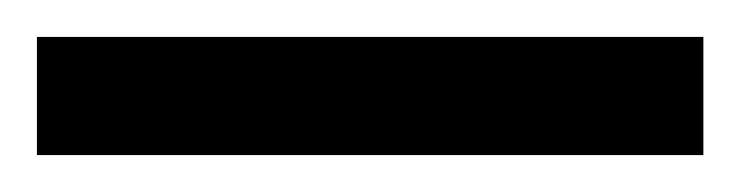

<svg xmlns="http://www.w3.org/2000/svg" viewBox="-22 70 401 104"><path d="M-2 154V90H359V154Z"/></svg>

Font: Noto Sans Tamil ExtraCondensed
Style: Regular
Weight: 400
Width: 2
Designer: Jelle Bosma - Monotype Design Team
Foundry: Monotype Imaging Inc.
Version: Version 2.004